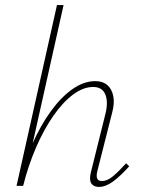

<svg xmlns="http://www.w3.org/2000/svg" viewBox="-20 -731 557 755"><path d="M45 0 204 -711H230L71 0ZM369 4Q355 4 345.5 -3Q336 -10 334.5 -23Q333 -36 338 -56L395 -285Q406 -331 394 -360Q382 -389 346 -389Q307 -389 266.5 -358.5Q226 -328 189 -274.5Q152 -221 121.5 -150.5Q91 -80 71 0H51Q73 -88 106.5 -163.5Q140 -239 180.5 -294.5Q221 -350 265.5 -381Q310 -412 355 -412Q384 -412 402 -396.5Q420 -381 425.5 -353Q431 -325 421 -288L363 -59Q358 -40 362 -29.5Q366 -19 381 -19Q402 -19 425 -38.5Q448 -58 476 -89L488 -77Q455 -40 425.5 -18Q396 4 369 4Z"/></svg>

Font: Ysabeau Infant Thin
Style: Italic
Weight: 250
Italic angle: -12°
Designer: Christian Thalmann (Catharsis Fonts)
Version: Version 2.001;gftools[0.9.30]; featfreeze: ss01,ss02,lnum